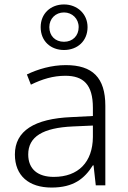

<svg xmlns="http://www.w3.org/2000/svg" viewBox="-20 -834 576 864"><path d="M268 -609C328 -609 374 -649 374 -712C374 -772 327 -814 268 -814C208 -814 163 -773 163 -712C163 -648 209 -609 268 -609ZM268 -646C228 -646 202 -673 202 -712C202 -750 230 -778 268 -778C305 -778 334 -750 334 -712C334 -673 307 -646 268 -646ZM276 -541C212 -541 151 -523 101 -499L119 -453C170 -478 219 -493 274 -493C355 -493 398 -454 398 -349V-312L301 -307C135 -300 47 -245 47 -139C47 -43 110 10 212 10C311 10 360 -30 398 -90H401L411 0H454V-358C454 -485 396 -541 276 -541ZM308 -265 398 -269V-217C397 -105 333 -38 222 -38C150 -38 107 -73 107 -139C107 -219 173 -259 308 -265Z"/></svg>

Font: Noto Sans Gujarati UI Light
Style: Regular
Weight: 300
Designer: Jelle Bosma - Monotype Design Team, Universal Thirst
Foundry: Monotype Imaging Inc.
Version: Version 2.106